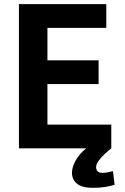

<svg xmlns="http://www.w3.org/2000/svg" viewBox="-20 -713 600 923"><path d="M427 190Q373 190 349.5 169.5Q326 149 326 119Q326 99 334.5 78Q343 57 358.5 36.5Q374 16 395 0H71V-693H491V-579H208V-423H454V-309H208V-114H515V0Q501 11 483.5 27Q466 43 454 60Q442 77 442 91Q442 101 448.5 109.5Q455 118 473 118Q482 118 494.5 116Q507 114 523 110L531 175Q516 181 487 185.5Q458 190 427 190Z"/></svg>

Font: Ubuntu Sans Mono
Style: Regular
Weight: 400
Monospace: yes
Designer: Dalton Maag Ltd
Foundry: Dalton Maag Ltd
Version: Version 1.006